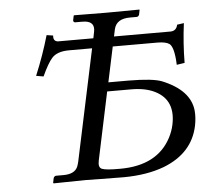

<svg xmlns="http://www.w3.org/2000/svg" viewBox="-49 -697 807 751"><g transform="rotate(-5 355.0 -322.0)"><path d="M640.1 -549.8Q662.1 -550.8 667 -574.2L693.8 -578.1Q683.6 -499.5 683.1 -422.9L651.9 -418Q649.4 -486.3 631.3 -501Q617.2 -511.2 583.5 -511.2H408.7L379.4 -373H458.5Q552.7 -372.6 588.4 -358.9Q698.2 -314.5 706.1 -232.9Q708.5 -205.6 702.1 -173.8Q679.7 -67.9 565.9 -23.9Q498.5 1.5 406.7 2Q357.4 2 315.4 1Q284.2 0 258.8 0L131.8 2L129.9 0L133.8 -19Q137.2 -26.4 143.6 -26.9H172.9Q216.8 -26.9 229 -54.7Q232.4 -63.5 234.9 -74.2L327.6 -511.2H236.8Q190.4 -511.2 169.4 -487.8Q152.3 -468.8 128.9 -418L100.1 -422.9Q132.8 -501.5 154.8 -578.1L180.2 -574.2Q177.7 -551.8 196.8 -549.8H335.9L340.8 -574.2Q349.1 -613.8 308.6 -617.7Q302.2 -618.2 296.4 -618.2H269.5Q263.2 -620.1 263.2 -626L267.1 -645L269.5 -646Q270.5 -646 395 -645L524.4 -646L525.9 -645L522 -626Q519 -618.7 512.2 -618.2H485.4Q433.1 -618.2 423.3 -579.1Q422.9 -576.7 422.4 -575.2L417 -549.8ZM371.6 -337.9 315.4 -71.8Q309.6 -44.9 324.2 -38.6Q340.3 -31.7 396 -32.2Q542 -32.2 596.7 -136.7Q608.9 -160.2 614.3 -185.1Q634.8 -280.8 559.6 -318.8Q522.5 -337.9 465.8 -337.9Z"/></g></svg>

Font: Linux Biolinum Capitals O
Style: Italic Samll Caps
Weight: 400
Italic angle: -12°
Designer: Philipp H. Poll
Foundry: Philipp H. Poll
Version: Version 0.6.2